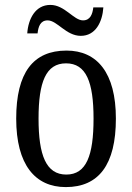

<svg xmlns="http://www.w3.org/2000/svg" viewBox="-20 -752 538 782"><path d="M309 -606C369 -606 397 -662 401 -722H360C357 -695 348 -669 318 -669C280 -669 244 -732 185 -732C124 -732 95 -675 91 -616H133C136 -643 144 -669 174 -669C213 -669 249 -606 309 -606ZM248 10C382 10 452 -81 452 -269C452 -456 375 -546 251 -546C115 -546 46 -456 46 -269C46 -81 123 10 248 10ZM250 -41C168 -41 137 -119 137 -269C137 -418 167 -494 249 -494C331 -494 361 -418 361 -269C361 -119 332 -41 250 -41Z"/></svg>

Font: Noto Serif Myanmar Condensed
Style: Regular
Weight: 400
Width: 3
Designer: Ben Mitchell and the Monotype Design Team
Foundry: Monotype Imaging Inc.
Version: Version 2.106